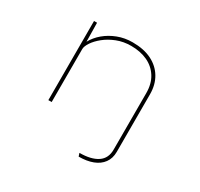

<svg xmlns="http://www.w3.org/2000/svg" viewBox="-152 -720 1147 1103"><g transform="rotate(30 421.5 -168.0)"><path d="M490 194 483 173Q560 173 602.5 144.5Q645 116 644 56V-316Q644 -378 617 -421Q590 -464 543 -486Q496 -508 434 -508Q383 -508 340 -491Q297 -474 265.5 -448.5Q234 -423 216.5 -396.5Q199 -370 199 -352V0H177V-525H197L199 -400Q219 -437 253.5 -466Q288 -495 333.5 -512.5Q379 -530 431 -530Q506 -530 558 -504Q610 -478 638 -431Q666 -384 666 -321V61Q666 104 644 134Q622 164 582.5 179Q543 194 490 194Z"/></g></svg>

Font: Lexend Peta Thin
Style: Regular
Weight: 250
Version: Version 1.007